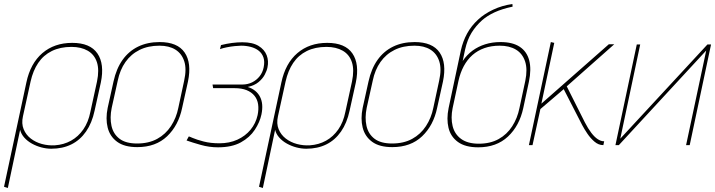

<svg xmlns="http://www.w3.org/2000/svg" viewBox="-29 -721 3553 954"><path d="M441 -171 472 -311Q491 -403 455 -455.5Q419 -508 330 -508Q241 -508 181.5 -457Q122 -406 102 -311L-9 207L10 213L71 -76Q76 -55 91.5 -37.5Q107 -20 129.5 -7.5Q152 5 177 11.5Q202 18 226 18Q282 18 325.5 -3.5Q369 -25 398.5 -67.5Q428 -110 441 -171ZM453 -316 420 -165Q410 -114 385 -78Q360 -42 324 -22Q288 -2 244 1Q211 3 179.5 -5.5Q148 -14 124 -32.5Q100 -51 88.5 -79Q77 -107 85 -143L123 -316Q135 -370 161 -408.5Q187 -447 228.5 -467.5Q270 -488 326 -488Q374 -488 407 -469Q440 -450 452.5 -412Q465 -374 453 -316Z M876 -185 905 -316Q924 -408 888.5 -460Q853 -512 764 -512Q704 -512 657.5 -489.5Q611 -467 580 -423.5Q549 -380 535 -316L506 -185Q495 -131 506 -87Q517 -43 553 -16.5Q589 10 653 10Q745 10 801.5 -44Q858 -98 876 -185ZM886 -320 857 -185Q847 -135 820.5 -94.5Q794 -54 752 -31Q710 -8 652 -8Q596 -8 565 -31.5Q534 -55 525 -95.5Q516 -136 526 -185L556 -320Q567 -374 594.5 -413Q622 -452 664.5 -473Q707 -494 763 -494Q811 -494 842.5 -474.5Q874 -455 886.5 -416.5Q899 -378 886 -320Z M1064 -477Q1078 -482 1098 -486Q1118 -490 1138 -492Q1158 -494 1169 -494Q1194 -494 1217 -488Q1240 -482 1256.5 -469Q1273 -456 1280 -435.5Q1287 -415 1281 -386Q1276 -361 1261 -342Q1246 -323 1224 -312Q1202 -301 1175 -301H1027L1030 -283H1136Q1172 -283 1196.5 -273Q1221 -263 1235.5 -245Q1250 -227 1253.5 -202.5Q1257 -178 1251 -149Q1242 -108 1216 -76.5Q1190 -45 1150.5 -27Q1111 -9 1061 -9Q1017 -9 982.5 -18Q948 -27 928.5 -35.5Q909 -44 909 -43L898 -23Q926 -13 968.5 -1Q1011 11 1054 11Q1123 11 1167.5 -13.5Q1212 -38 1237 -76Q1262 -114 1270 -152Q1281 -205 1263 -240Q1245 -275 1202 -289Q1235 -296 1255.5 -313Q1276 -330 1286.5 -350Q1297 -370 1300 -386Q1307 -418 1296 -446.5Q1285 -475 1255.5 -493Q1226 -511 1175 -511Q1150 -511 1123.5 -507.5Q1097 -504 1069 -497Z M1708 -171 1739 -311Q1758 -403 1722 -455.5Q1686 -508 1597 -508Q1508 -508 1448.5 -457Q1389 -406 1369 -311L1258 207L1277 213L1338 -76Q1343 -55 1358.5 -37.5Q1374 -20 1396.5 -7.5Q1419 5 1444 11.5Q1469 18 1493 18Q1549 18 1592.5 -3.5Q1636 -25 1665.5 -67.5Q1695 -110 1708 -171ZM1720 -316 1687 -165Q1677 -114 1652 -78Q1627 -42 1591 -22Q1555 -2 1511 1Q1478 3 1446.5 -5.5Q1415 -14 1391 -32.5Q1367 -51 1355.5 -79Q1344 -107 1352 -143L1390 -316Q1402 -370 1428 -408.5Q1454 -447 1495.5 -467.5Q1537 -488 1593 -488Q1641 -488 1674 -469Q1707 -450 1719.5 -412Q1732 -374 1720 -316Z M2143 -185 2172 -316Q2191 -408 2155.5 -460Q2120 -512 2031 -512Q1971 -512 1924.5 -489.5Q1878 -467 1847 -423.5Q1816 -380 1802 -316L1773 -185Q1762 -131 1773 -87Q1784 -43 1820 -16.5Q1856 10 1920 10Q2012 10 2068.5 -44Q2125 -98 2143 -185ZM2153 -320 2124 -185Q2114 -135 2087.5 -94.5Q2061 -54 2019 -31Q1977 -8 1919 -8Q1863 -8 1832 -31.5Q1801 -55 1792 -95.5Q1783 -136 1793 -185L1823 -320Q1834 -374 1861.5 -413Q1889 -452 1931.5 -473Q1974 -494 2030 -494Q2078 -494 2109.5 -474.5Q2141 -455 2153.5 -416.5Q2166 -378 2153 -320Z M2458 -512Q2417 -512 2382 -501Q2347 -490 2319 -469.5Q2291 -449 2270 -418L2282 -475Q2293 -524 2314 -558Q2335 -592 2366 -620Q2392 -643 2429 -660Q2466 -677 2518 -688L2517 -701Q2466 -694 2421.5 -673Q2377 -652 2347 -624Q2313 -593 2292 -554.5Q2271 -516 2261 -471L2200 -184Q2189 -130 2199.5 -86Q2210 -42 2246.5 -15.5Q2283 11 2347 11Q2438 11 2495 -42.5Q2552 -96 2571 -184L2599 -315Q2612 -377 2600.5 -421Q2589 -465 2553.5 -488.5Q2518 -512 2458 -512ZM2454 -494Q2502 -494 2534.5 -474.5Q2567 -455 2580 -416Q2593 -377 2581 -319L2552 -184Q2542 -134 2516 -93.5Q2490 -53 2448.5 -30Q2407 -7 2350 -7Q2295 -7 2262.5 -30.5Q2230 -54 2220 -94.5Q2210 -135 2220 -184L2249 -319Q2258 -360 2275.5 -392.5Q2293 -425 2318.5 -447.5Q2344 -470 2378 -482Q2412 -494 2454 -494Z M2877 -113 2787 -292 3023 -501H2996L2661 -206L2725 -508L2708 -512L2599 0H2617L2656 -179L2772 -278L2864 -99Q2874 -80 2889.5 -57Q2905 -34 2925 -17Q2945 0 2968 0H2969L2973 -19H2972Q2957 -19 2941 -29.5Q2925 -40 2909 -61Q2893 -82 2877 -113Z M3152 -500H3135L3029 0H3046L3480 -470L3380 0H3398L3504 -500H3486L3053 -32Z"/></svg>

Font: Advent Pro Thin
Style: Italic
Weight: 250
Italic angle: -12°
Version: Version 3.000